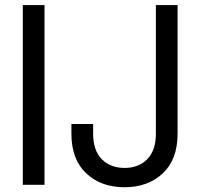

<svg xmlns="http://www.w3.org/2000/svg" viewBox="-20 -748 807 777"><path d="M160.2 -727.5V0H72.3V-727.5ZM483.9 9.8Q389.2 9.8 329.1 -46.4Q269 -102.5 269 -207V-246.1H356.9V-207Q356.9 -139.2 391.8 -103.8Q426.8 -68.4 483.9 -68.4Q541 -68.4 575.9 -103.8Q610.8 -139.2 610.8 -207V-727.5H698.7V-207Q698.7 -102.5 638.7 -46.4Q578.6 9.8 483.9 9.8Z"/></svg>

Font: Inter Display
Style: Regular
Weight: 400
Designer: Rasmus Andersson
Foundry: rsms
Version: Version 4.001;git-9221beed3